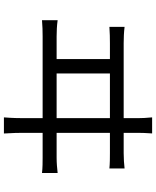

<svg xmlns="http://www.w3.org/2000/svg" viewBox="78 -886 843 1040"><g transform="rotate(90 500.0 -366.5)"><path d="M703.2 -768.5H616.3C619.7 -734.8 620.3 -712 620.3 -698C620.3 -674.2 620.3 -90 620.3 -58.7C620.3 -48.7 620.3 -15.1 616.3 34.3H703.6C700.2 -15.3 700.2 -50.8 700.2 -60.7C700.2 -91.4 700.2 -669.4 700.2 -698C700.2 -710.2 700.8 -735.9 703.2 -768.5ZM300.6 -227.8H378.6V-572.9H300.6ZM89.8 -256.7V-172C121.1 -174.8 150.6 -175.4 178 -175.4H835C854.6 -175.4 891 -175.4 917.6 -172V-256.7C892.2 -254 865.1 -251.2 835 -251.2H178C150.2 -251.2 119.8 -252.6 89.8 -256.7ZM126 -619.3V-537.1C156.8 -539.3 186.8 -539.9 214.6 -539.9H810C829.7 -539.9 866.2 -539.9 893.1 -537.1V-619.3C867.4 -616.5 840.7 -614.4 810 -614.4H214.6C186.4 -614.4 155.4 -615.7 126 -619.3Z"/></g></svg>

Font: Source Han Sans JP VF
Style: Regular
Weight: 250
Designer: Ryoko NISHIZUKA 西塚涼子 (kana, bopomofo & ideographs); Paul D. Hunt (Latin, Greek & Cyrillic); Sandoll Communications 산돌커뮤니
Foundry: Adobe
Version: Version 2.004;hotconv 1.0.118;makeotfexe 2.5.65603